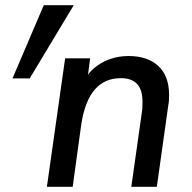

<svg xmlns="http://www.w3.org/2000/svg" viewBox="-20 -717 737 737"><path d="M28 -416 148 -697H263L94 -416ZM160 0 230 -493H326L312 -386L292 -388Q311 -429 339 -453.5Q367 -478 401.5 -490Q436 -502 473 -502Q547 -502 588 -463.5Q629 -425 629 -353Q629 -342 628.5 -332.5Q628 -323 626 -313L582 0H484L524 -282Q526 -294 526.5 -304Q527 -314 527 -325Q527 -373 506 -395Q485 -417 444 -417Q382 -417 344 -373.5Q306 -330 292 -240L259 0Z"/></svg>

Font: Hanken Grotesk Medium
Style: Italic
Weight: 500
Italic angle: -8°
Designer: Alfredo Marco Pradil
Foundry: Hanken Design Co.
Version: Version 3.013